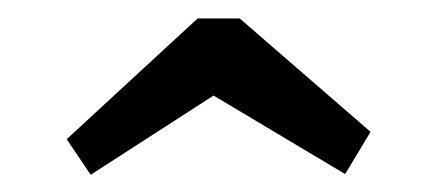

<svg xmlns="http://www.w3.org/2000/svg" viewBox="-20 -435 472 213"><path d="M54 -280.6 199.2 -414.5H246L391.1 -288.7L362.9 -241.9L216.9 -329L80.6 -241.1Z"/></svg>

Font: Playfair Micro SmCond SmLight
Style: Regular
Weight: 360
Width: 4
Designer: Claus Eggers Sørensen
Foundry: Claus Eggers Sørensen
Version: Version 2.100;Glyphs 3.2 (3219)